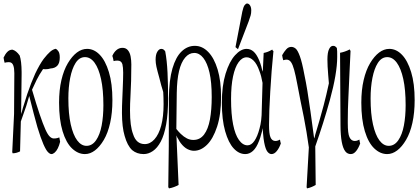

<svg xmlns="http://www.w3.org/2000/svg" viewBox="-25 -804 2366 1081"><path d="M-4.9 -479.5Q4.4 -500 16.6 -512.2Q28.8 -524.4 44.9 -524.4Q66.9 -518.6 85.9 -491.2Q96.2 -459.5 96.7 -399.4Q96.7 -387.7 96.7 -385.3Q95.7 -339.4 95.5 -288.1Q95.2 -236.8 93.8 -162.1Q98.6 -174.3 104 -196.8Q115.7 -236.3 128.4 -274.4Q149.9 -337.9 173.3 -389.6Q197.8 -440.9 220.7 -472.2Q241.7 -499 257.1 -512.5Q272.5 -525.9 288.6 -529.3Q297.9 -524.9 304.7 -513.9Q311.5 -502.9 311.5 -480Q311.5 -449.2 298.1 -434.6Q284.7 -419.9 259.8 -418.5Q245.6 -414.1 231.4 -414.1Q224.6 -414.1 217.3 -415Q195.3 -382.3 181.2 -354Q167.5 -325.7 155.3 -298.8Q202.6 -137.2 231 -74.2Q244.1 -45.4 255.4 -34.9Q266.6 -24.4 277.8 -24.4Q289.1 -24.4 297.1 -26.4Q305.2 -28.3 309.1 -30.3Q311.5 -13.2 313.5 -5.9Q308.6 15.1 300.5 31Q292.5 46.9 282.7 55.2Q272.9 63.5 264.6 63.5Q256.3 63.5 245.4 52.7Q234.4 42 219.5 8.3Q204.6 -25.4 185.5 -88.4Q167.5 -151.4 139.6 -263.7Q128.9 -225.6 122.6 -206.5Q103 -151.9 92.3 -120.1Q88.4 -0.5 87.9 48.3Q67.9 58.6 47.4 59.1Q45.4 60.1 43.9 51.3Q48.8 -50.8 54.2 -162.6Q55.2 -272.5 55.7 -391.6Q55.7 -419.9 49.8 -435.5Q43.5 -454.1 24.9 -454.1Q12.7 -454.1 1 -450.7Q-2 -460.4 -4.9 -479.5Z M461.9 17.1Q494.1 17.1 515.9 -14.4Q537.6 -45.9 547.4 -97.4Q557.1 -148.9 557.1 -211.9Q557.1 -298.8 543.9 -358.9Q530.8 -418.9 507.6 -450.7Q484.4 -482.4 453.6 -482.4Q421.4 -482.4 400.4 -449.2Q380.4 -417.5 370.1 -365.2Q359.9 -313 359.9 -250Q359.9 -163.1 373.3 -103.5Q386.7 -43.9 409.7 -13.4Q432.6 17.1 461.9 17.1ZM307.6 -226.1Q307.6 -297.4 320.8 -353.5Q334 -409.7 357.2 -448.5Q380.4 -487.3 407.7 -508.1Q435.1 -528.8 465.3 -528.8Q504.4 -528.8 536.4 -495.8Q568.4 -462.9 588.1 -398.2Q607.9 -333.5 607.9 -240.2Q607.9 -168.9 595.2 -112.1Q582.5 -55.2 559.6 -16.4Q536.6 22.5 509.5 43Q482.4 63.5 453.1 63.5Q414.1 63.5 380.6 31.7Q347.2 0 327.4 -65.2Q307.6 -130.4 307.6 -226.1Z M607.4 -489.3Q616.2 -509.8 630.9 -522.2Q645.5 -534.7 664.8 -534.7Q684.1 -534.7 695.3 -521Q706.5 -507.3 710.4 -486.1Q714.4 -464.8 714.4 -441.4Q714.4 -345.7 709.5 -261.7Q707 -219.7 707 -181.2Q707 -93.8 724.1 -49.3Q741.7 7.3 790 7.3Q820.3 7.3 844.7 -19.8Q869.1 -46.9 882.6 -96.9Q896 -147 896 -217.8Q896 -239.3 895.3 -257.1Q894.5 -274.9 894 -286.1Q882.8 -320.8 872.1 -365.2Q860.4 -406.7 855.7 -428.2Q851.1 -449.7 851.1 -467.8Q851.1 -497.1 860.8 -512.9Q870.6 -528.8 882.8 -528.8Q890.6 -528.8 895.8 -525.1Q900.9 -521.5 905.3 -514.6Q915 -463.4 918.2 -395Q921.4 -326.7 921.4 -251Q921.4 -164.1 910.4 -103.3Q899.4 -42.5 879.9 -6.3Q860.4 29.8 835.4 46.6Q810.5 63.5 783.7 63.5Q745.6 63.5 718.8 41Q691.9 15.6 676.8 -38.6Q662.1 -87.4 661.6 -168Q661.6 -206.5 663.6 -247.1Q663.6 -247.1 666 -305.2Q668.5 -363.3 668.5 -394Q668.5 -424.8 664.1 -442.4Q658.2 -462.9 636.2 -462.9Q623 -462.9 614.7 -460Q611.3 -480 607.4 -489.3Z M992.7 2Q984.9 -8.3 978.5 -21.5Q973.6 -26.9 968.3 -41.5Q974.1 103 980.5 237.3Q954.6 251.5 928.2 256.3Q925.3 257.3 922.4 249Q923.8 139.6 925.3 20Q925.3 -109.9 925.8 -250Q926.8 -353 945.8 -418.2Q964.8 -483.4 997.6 -514.6Q1030.3 -545.9 1072 -545.9Q1113.8 -545.9 1147.2 -511.7Q1180.7 -477.5 1200.2 -413.1Q1219.7 -348.6 1219.7 -258.3Q1219.7 -159.2 1197.3 -90.8Q1174.8 -22.5 1140.4 11.2Q1106 44.9 1066.9 44.9Q1049.3 44.9 1030.3 35.4Q1011.2 25.9 992.7 2ZM967.8 -78.1Q981 -61.5 992.7 -50.3Q1009.8 -33.7 1027.1 -24.9Q1044.4 -16.1 1063.5 -16.1Q1101.1 -16.1 1124 -46.6Q1147 -77.1 1157 -131.3Q1167 -185.5 1167 -258.3Q1167 -341.3 1154.5 -395.3Q1142.1 -449.2 1119.9 -477.5Q1097.7 -505.9 1068.6 -505.9Q1039.6 -505.9 1017.6 -480Q972.2 -427.2 970.2 -280.8Z M1556.2 3.4Q1547.4 29.3 1533.4 46.4Q1519.5 63.5 1503.9 63.5Q1491.2 63.5 1480.5 49.8Q1469.7 36.1 1462.4 -2Q1458.5 -22.5 1456.1 -52.2Q1455.1 -62.5 1454.1 -82.5Q1450.7 -62.5 1446.8 -52.7Q1440.9 -28.3 1433.1 -9.8Q1418.9 27.8 1399.2 45.7Q1379.4 63.5 1356 63.5Q1320.3 63.5 1290.8 31.7Q1261.2 0 1242.7 -65.2Q1224.1 -130.4 1224.1 -225.6Q1224.1 -320.8 1245.1 -389.2Q1266.1 -457.5 1298.6 -493.2Q1331.1 -528.8 1363.3 -528.8Q1385.3 -528.8 1402.3 -513.9Q1419.4 -499 1433.6 -465.8Q1440.4 -450.2 1446.3 -429.2Q1450.2 -409.7 1454.6 -400.4Q1457 -448.2 1459.5 -505.9Q1483.9 -510.3 1507.8 -524.9Q1511.2 -516.1 1514.6 -517.1Q1503.4 -407.2 1496.6 -288.1Q1489.7 -172.4 1489.7 -100.1Q1489.7 -50.8 1497.6 -31.7Q1506.3 -10.3 1525.4 -10.3Q1538.1 -10.3 1551.3 -18.1Q1553.7 -2.4 1556.2 3.4ZM1436 -79.6Q1448.7 -124 1448.7 -185.1Q1450.7 -256.3 1453.1 -337.4Q1446.3 -377 1435.5 -404.3Q1421.4 -444.8 1402.3 -463.1Q1383.3 -481.4 1363.8 -481.4Q1338.4 -481.4 1318.4 -453.9Q1298.3 -426.3 1287.1 -373.8Q1275.9 -321.3 1275.9 -246.6Q1275.9 -161.1 1287.4 -103.5Q1298.8 -45.9 1320.3 -15.9Q1341.8 14.2 1368.7 14.2Q1390.1 14.2 1407.2 -10.5Q1424.3 -35.2 1436 -79.6ZM1375 -683.6 1314.9 -526.9 1300.8 -538.6 1339.4 -739.3Q1345.2 -765.6 1352.3 -774.9Q1359.4 -784.2 1366.2 -784.2Q1376 -784.2 1382.8 -773.4Q1389.6 -762.7 1389.6 -745.8Q1389.6 -729 1386.2 -717.3Q1382.8 -705.6 1375 -683.6Z M1563.5 -493.2Q1574.7 -513.2 1586.9 -526.6Q1599.1 -540 1615.2 -540Q1627.4 -540 1639.2 -530.8Q1650.9 -521.5 1663.3 -487.5Q1675.8 -453.6 1689 -381.8Q1697.3 -343.3 1705.6 -292.5Q1721.2 -196.3 1743.7 -24.4Q1747.1 -30.3 1750 -45.9Q1773.9 -123.5 1797.4 -211.4Q1812.5 -268.6 1826.7 -335Q1824.7 -362.3 1822.8 -381.8Q1818.4 -434.6 1818.4 -469.2Q1818.4 -509.3 1828.1 -528.3Q1836.9 -545.9 1850.1 -545.9Q1858.4 -545.9 1862.8 -542.5Q1867.2 -539.1 1871.6 -534.2Q1873 -525.4 1873.3 -514.9Q1873.5 -504.4 1873.5 -483.4Q1873.5 -390.6 1832 -239.7Q1796.4 -110.8 1750 20.5Q1751.5 133.8 1752.4 237.3Q1728.5 251.5 1705.1 256.3Q1703.1 257.8 1701.2 249.5Q1707.5 142.6 1713.9 25.9Q1701.7 -62.5 1685.5 -145Q1667 -233.4 1648.4 -332Q1639.2 -381.3 1631.1 -410.9Q1623 -440.4 1613.8 -453.6Q1604 -468.3 1588.4 -468.3Q1580.1 -468.3 1569.8 -464.8Q1566.4 -474.1 1563.5 -493.2Z M1918.9 47.9Q1892.6 13.7 1892.1 -97.7Q1891.1 -297.4 1889.6 -506.8Q1917 -511.7 1944.3 -525.9Q1946.8 -517.6 1948.7 -518.6Q1944.3 -429.7 1942.9 -397.9Q1941.4 -366.2 1936.5 -255.9Q1933.1 -187.5 1933.1 -126Q1933.1 -118.2 1933.1 -110.8Q1933.1 -52.2 1942.4 -32.2Q1952.6 -10.3 1972.2 -10.3Q1981.4 -10.3 1989.3 -13.7Q1993.7 -15.6 1998.5 -18.1Q2000.5 -2.4 2002.9 3.4Q1994.1 28.8 1980.5 46.1Q1966.8 63.5 1950.2 63.5Q1930.7 63.5 1918.9 47.9Z M2163.6 17.1Q2195.8 17.1 2217.5 -14.4Q2239.3 -45.9 2249 -97.4Q2258.8 -148.9 2258.8 -211.9Q2258.8 -298.8 2245.6 -358.9Q2232.4 -418.9 2209.2 -450.7Q2186 -482.4 2155.3 -482.4Q2123 -482.4 2102.1 -449.2Q2082 -417.5 2071.8 -365.2Q2061.5 -313 2061.5 -250Q2061.5 -163.1 2075 -103.5Q2088.4 -43.9 2111.3 -13.4Q2134.3 17.1 2163.6 17.1ZM2009.3 -226.1Q2009.3 -297.4 2022.5 -353.5Q2035.6 -409.7 2058.8 -448.5Q2082 -487.3 2109.4 -508.1Q2136.7 -528.8 2167 -528.8Q2206.1 -528.8 2238 -495.8Q2270 -462.9 2289.8 -398.2Q2309.6 -333.5 2309.6 -240.2Q2309.6 -168.9 2296.9 -112.1Q2284.2 -55.2 2261.2 -16.4Q2238.3 22.5 2211.2 43Q2184.1 63.5 2154.8 63.5Q2115.7 63.5 2082.3 31.7Q2048.8 0 2029.1 -65.2Q2009.3 -130.4 2009.3 -226.1Z"/></svg>

Font: Scarab Serif
Style: Condensed-Light
Weight: 300
Designer: John Roberts
Foundry: Scarab
Version: 1.0